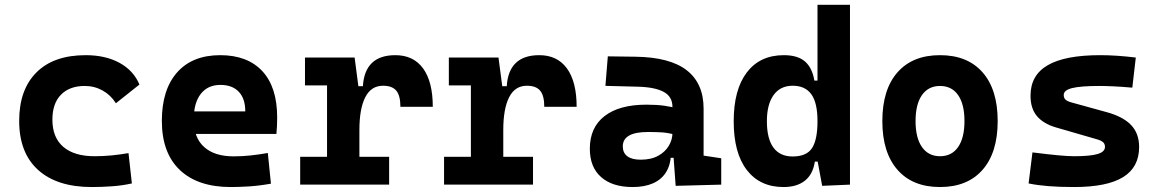

<svg xmlns="http://www.w3.org/2000/svg" viewBox="-20 -752 4728 782"><path d="M353.5 9.8Q212.4 9.8 135.3 -59.8Q58.1 -129.4 58.1 -259.8Q58.1 -386.7 128.4 -457Q198.6 -527.3 329.1 -527.3Q409.4 -527.3 466.7 -496.1Q523.9 -464.8 547.9 -407.7L452.1 -331.5Q430.8 -365.1 397.7 -383.5Q364.5 -401.9 325.2 -401.9Q263.2 -401.9 228.3 -366.2Q193.4 -330.5 193.4 -264.6Q193.4 -191.9 237.9 -153.8Q282.5 -115.7 365.2 -115.7Q400.3 -115.7 435.3 -119.1Q470.3 -122.6 503.4 -128.4L517.1 -4.9Q477.6 3.9 435.5 6.8Q393.4 9.8 353.5 9.8Z M919.9 9.8Q785.5 9.8 712.3 -59.8Q639.2 -129.4 639.2 -259.8Q639.2 -386.7 701.3 -457Q763.5 -527.3 877 -527.3Q987.8 -527.3 1048.3 -462.4Q1108.9 -397.4 1108.9 -273.4Q1108.9 -238.3 1105.8 -206.5H726.1V-298.3H979Q979 -350.5 952.4 -378.4Q925.8 -406.2 877.9 -406.2Q826.2 -406.2 797.6 -369.4Q769 -332.5 769 -264.6Q769 -191.5 811.3 -153.4Q853.6 -115.2 931.6 -115.2Q966.9 -115.2 1001 -118.9Q1035.2 -122.6 1070.8 -128.9L1083.5 -3.9Q1033.9 4.9 992.7 7.3Q951.6 9.8 919.9 9.8Z M1443.8 -222.7 1413.6 -400.9H1458Q1465.8 -527.3 1590.3 -527.3Q1664.1 -527.3 1703.4 -473.1Q1742.7 -418.9 1742.7 -316.9H1610.8Q1610.8 -362.6 1594.1 -382.7Q1577.4 -402.8 1540 -402.8Q1491.6 -402.8 1467.7 -356Q1443.8 -309.1 1443.8 -222.7ZM1202.6 0V-113.3H1564.9V0ZM1312 0V-517.6H1424.3L1443.8 -369.1V0ZM1222.2 -404.3V-517.6H1417.5L1427.2 -404.3Z M2029.8 -222.7 1999.5 -400.9H2043.9Q2051.8 -527.3 2176.3 -527.3Q2250 -527.3 2289.3 -473.1Q2328.6 -418.9 2328.6 -316.9H2196.8Q2196.8 -362.6 2180 -382.7Q2163.3 -402.8 2126 -402.8Q2077.5 -402.8 2053.7 -356Q2029.8 -309.1 2029.8 -222.7ZM1788.6 0V-113.3H2150.9V0ZM1897.9 0V-517.6H2010.3L2029.8 -369.1V0ZM1808.1 -404.3V-517.6H2003.4L2013.2 -404.3Z M2731.9 4.9 2720.7 -148.4 2718.8 -215.8V-316.9Q2718.8 -358.4 2683.3 -377.7Q2647.9 -397 2578.1 -398.9L2445.8 -402.3L2455.6 -522.5L2568.4 -521Q2709 -519 2777.3 -465.6Q2845.7 -412.1 2845.7 -309.6V-118.2L2917.5 -107.4V0ZM2556.6 9.8Q2474.1 9.8 2428.2 -30.8Q2382.3 -71.3 2382.3 -146Q2382.3 -232.9 2442.4 -279.3Q2502.4 -325.7 2612.8 -325.7Q2655.3 -325.7 2686.3 -321.3Q2717.3 -316.9 2749 -307.6L2727.5 -204.6Q2696.3 -211.9 2671.4 -213.1Q2646.5 -214.4 2619.1 -214.4Q2516.6 -214.4 2516.6 -155.8Q2516.6 -129.4 2535.2 -115.5Q2553.7 -101.6 2589.4 -101.6Q2632.3 -101.6 2661.1 -117.7Q2689.9 -133.8 2704.3 -158.7Q2718.8 -183.6 2718.8 -210V-242.2L2737.3 -109.4H2695.8L2712.9 -125Q2711.4 -80.1 2692.4 -50Q2673.3 -20 2638.9 -5.1Q2604.5 9.8 2556.6 9.8Z M3171.4 9.8Q3075.2 9.8 3021.7 -59.6Q2968.3 -128.9 2968.3 -258.3Q2968.3 -386.7 3021.7 -457Q3075.2 -527.3 3172.4 -527.3Q3229 -527.3 3258.5 -501.7Q3288.1 -476.1 3296.9 -423.8H3339.8L3309.6 -258.3Q3309.6 -333.5 3284.4 -368.2Q3259.3 -402.8 3208.5 -402.8Q3158.2 -402.8 3130.9 -365Q3103.5 -327.1 3103.5 -258.3Q3103.5 -187 3130.1 -150.9Q3156.7 -114.7 3208.5 -114.7Q3265.1 -114.7 3287.4 -148.9Q3309.6 -183.1 3309.6 -258.3L3344.7 -93.8H3298.8Q3291 -42 3258.3 -16.1Q3225.6 9.8 3171.4 9.8ZM3328.6 4.9 3309.6 -97.7V-732.4H3441.9V0Z M3808.6 9.8Q3696.8 9.8 3635.3 -60.5Q3573.7 -130.9 3573.7 -258.8Q3573.7 -387.2 3635.3 -457.3Q3696.8 -527.3 3808.6 -527.3Q3920.5 -527.3 3982 -457.3Q4043.5 -387.2 4043.5 -258.8Q4043.5 -130.9 3982 -60.5Q3920.5 9.8 3808.6 9.8ZM3808.8 -115.7Q3856.4 -115.7 3882.3 -153.1Q3908.2 -190.5 3908.2 -258.9Q3908.2 -327.6 3882.3 -364.7Q3856.4 -401.9 3808.6 -401.9Q3761.2 -401.9 3735.1 -364.7Q3709 -327.5 3709 -258.8Q3709 -190.4 3735.1 -153.1Q3761.2 -115.7 3808.8 -115.7Z M4354.5 9.8Q4295.4 9.8 4249.8 6.1Q4204.1 2.4 4169.4 -4.9L4185.1 -131.3Q4246.6 -123.5 4288.6 -119.6Q4330.6 -115.7 4354.5 -115.7Q4420.9 -115.7 4450.7 -124.8Q4480.5 -133.8 4480.5 -153.8Q4480.5 -165.5 4473.1 -172.4Q4465.8 -179.2 4449.7 -184.1L4281.2 -232.9Q4229.5 -248 4203.4 -279.1Q4177.2 -310.1 4177.2 -362.3Q4177.2 -445.8 4247.6 -486.6Q4317.9 -527.3 4460.9 -527.3Q4494.1 -527.3 4530 -524.9Q4565.9 -522.5 4606 -517.6L4591.8 -395Q4547.4 -398.9 4514.2 -400.4Q4481 -401.9 4458 -401.9Q4381.3 -401.9 4346.9 -393.3Q4312.5 -384.8 4312.5 -365.2Q4312.5 -353 4319.6 -346.4Q4326.7 -339.8 4341.8 -335.4L4486.8 -295.4Q4553.7 -277.3 4586.7 -242.9Q4619.6 -208.5 4619.6 -153.3Q4619.6 -70.8 4554.2 -30.5Q4488.8 9.8 4354.5 9.8Z"/></svg>

Font: Cascadia Code
Style: Regular
Weight: 400
Monospace: yes
Designer: Aaron Bell
Foundry: Saja Typeworks
Version: Version 2106.017